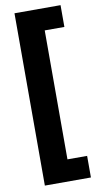

<svg xmlns="http://www.w3.org/2000/svg" viewBox="-98 -772 509 981"><g transform="rotate(-10 156.0 -282.0)"><path d="M291 165H52V-729H291V-616H189V53H291Z"/></g></svg>

Font: Noto Sans Condensed ExtraBold
Style: Regular
Weight: 800
Width: 3
Designer: Monotype Design Team
Foundry: Monotype Imaging Inc.
Version: Version 2.013; ttfautohint (v1.8.4.7-5d5b)